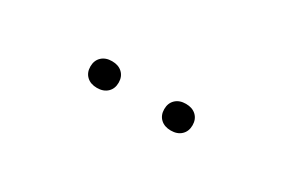

<svg xmlns="http://www.w3.org/2000/svg" viewBox="-4 -829 607 412"><g transform="rotate(30 300.0 -623.0)"><path d="M391 -590Q375 -590 365.5 -599Q356 -608 356 -623Q356 -638 365.5 -647Q375 -656 391 -656Q407 -656 416.5 -647Q426 -638 426 -623Q426 -608 416.5 -599Q407 -590 391 -590ZM208 -590Q192 -590 182.5 -599Q173 -608 173 -623Q173 -638 182.5 -647Q192 -656 208 -656Q224 -656 233.5 -647Q243 -638 243 -623Q243 -608 233.5 -599Q224 -590 208 -590Z"/></g></svg>

Font: Gantari Light
Style: Regular
Weight: 300
Designer: Anugrah Pasau
Foundry: Lafontype
Version: Version 1.000; ttfautohint (v1.8.3)